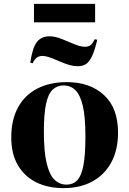

<svg xmlns="http://www.w3.org/2000/svg" viewBox="-20 -955 666 989"><path d="M307 14Q225 14 164.5 -17Q104 -48 71 -106Q38 -164 38 -247Q38 -338 73 -402Q108 -466 172.5 -499Q237 -532 324 -532Q443 -532 515.5 -465.5Q588 -399 588 -272Q588 -183 553.5 -119Q519 -55 456 -20.5Q393 14 307 14ZM323 -4Q356 -4 377.5 -26Q399 -48 409.5 -102Q420 -156 420 -251Q420 -353 406.5 -410Q393 -467 368 -491Q343 -515 308 -515Q274 -515 251 -493Q228 -471 217 -419Q206 -367 206 -277Q206 -173 220.5 -113.5Q235 -54 261 -29Q287 -4 323 -4ZM155 -840V-935H470V-840ZM382 -614Q359 -614 336.5 -620.5Q314 -627 284 -640Q245 -657 228 -662Q211 -667 199 -667Q184 -667 172 -660Q160 -653 148 -629L136 -632Q147 -709 170 -738.5Q193 -768 234 -768Q257 -768 280 -760.5Q303 -753 330 -741Q367 -725 385 -719.5Q403 -714 418 -714Q434 -714 445 -721.5Q456 -729 468 -753L481 -750Q468 -695 454 -665.5Q440 -636 423 -625Q406 -614 382 -614Z"/></svg>

Font: Literata 72pt
Style: Bold
Weight: 700
Designer: Latin by Veronika Burian and Jose Scaglione. Greek by Irene Vlachou. Cyrillic by Vera Evstafieva.
Foundry: TypeTogether
Version: Version 3.002